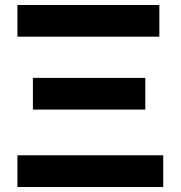

<svg xmlns="http://www.w3.org/2000/svg" viewBox="-20 -749 724 769"><path d="M618.2 -602.1H49.8V-729H618.2ZM562 -310.1H111.8V-437H562ZM633.8 0H49.8V-127H633.8Z"/></svg>

Font: Miedinger*
Style: Bold
Weight: 700
Version: Version 001.000